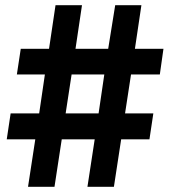

<svg xmlns="http://www.w3.org/2000/svg" viewBox="-20 -720 656 740"><path d="M88 0 116 -183H6L21 -283H131L153 -433H45L60 -532H169L194 -700H296L271 -532H397L424 -700H525L500 -532H610L596 -433H485L462 -283H571L556 -183H447L419 0H317L345 -183H218L190 0ZM233 -283H360L382 -433H256Z"/></svg>

Font: Overpass Mono
Style: Bold
Weight: 700
Monospace: yes
Designer: Delve Withrington, Dave Bailey
Foundry: Delve Fonts LLC
Version: Version 4.000